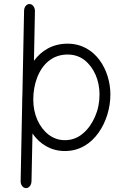

<svg xmlns="http://www.w3.org/2000/svg" viewBox="-20 -735 609 958"><path d="M109.4 203.6C124.5 204.1 136.7 189 137.2 169.4L142.1 -68.8C178.7 -16.1 233.9 18.6 303.7 18.6C376 18.6 432.6 -17.6 471.7 -72.8C510.3 -127.4 530.8 -196.8 530.8 -263.7C530.8 -383.8 457.5 -517.1 316.9 -517.1C242.7 -517.1 186.5 -482.4 149.4 -431.6L154.3 -679.7C154.3 -699.2 142.6 -714.8 127.4 -714.8C112.3 -715.3 100.1 -700.2 100.1 -680.7L91.8 -263.7C91.3 -255.4 90.8 -246.6 90.8 -238.3V-228L83 168.5C82.5 187.5 94.2 203.1 109.4 203.6ZM316.9 -462.9C349.6 -462.9 377.9 -453.6 401.9 -435.1C449.2 -397.5 476.6 -333.5 476.6 -263.7C476.6 -224.1 469.2 -187.5 454.1 -152.8C439 -118.2 418.9 -89.8 393.1 -68.4C367.2 -46.4 337.4 -35.6 303.7 -35.6C273.4 -35.6 246.6 -44.9 222.7 -63C175.3 -99.6 146 -163.6 146 -238.3C146 -278.3 152.8 -315.4 166 -349.6C192.9 -418 244.6 -462.9 316.9 -462.9Z"/></svg>

Font: Mikhak Light
Style: Regular
Weight: 300
Designer: Amin Abedi
Version: Version 3.2